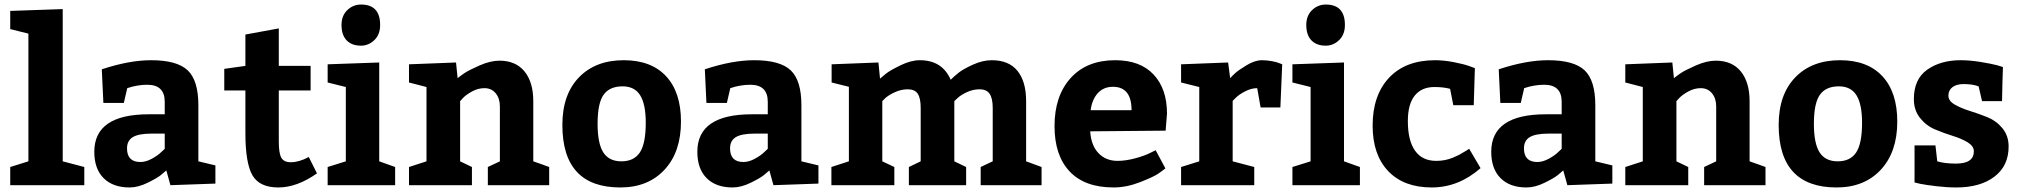

<svg xmlns="http://www.w3.org/2000/svg" viewBox="-20 -815 8896 845"><path d="M25 -767 256 -775V-105L351 -80V0H25V-80L105 -105V-667L25 -687Z M928 -7 730 0 712 -65Q703 -57 688 -44.5Q673 -32 630.5 -11Q588 10 550 10Q477 10 436 -31Q395 -72 395 -147Q395 -312 635 -312H705V-367Q705 -442 628 -442Q605 -442 583 -438Q561 -434 550 -430L540 -427L525 -362H435L428 -510Q549 -550 645 -550Q759 -550 806 -505.5Q853 -461 853 -352V-105L928 -87ZM539 -162Q539 -102 598 -102Q622 -102 648.5 -116.5Q675 -131 690 -146L705 -160V-227H648Q590 -227 564.5 -211.5Q539 -196 539 -162Z M1205 10Q1122 10 1091 -43.5Q1060 -97 1060 -230V-417H967V-512L1060 -525V-663L1207 -690V-525H1347V-417H1207V-191Q1207 -141 1218 -121Q1229 -101 1260 -101Q1296 -101 1339 -124L1375 -52Q1287 10 1205 10Z M1422 -532 1649 -540V-105L1719 -80V0H1422V-80L1502 -105V-432L1422 -452ZM1483 -705Q1483 -746 1508.5 -770.5Q1534 -795 1569 -795Q1653 -795 1653 -705Q1653 -663 1627.5 -638.5Q1602 -614 1569 -614Q1528 -614 1505.5 -637.5Q1483 -661 1483 -705Z M1780 -532 1987 -540 1994 -471Q2005 -480 2023 -492.5Q2041 -505 2089.5 -526.5Q2138 -548 2178 -548Q2250 -548 2288.5 -500.5Q2327 -453 2327 -370V-105Q2340 -101 2364 -92Q2388 -83 2397 -80V0H2127V-80L2180 -105V-347Q2180 -382 2161.5 -404.5Q2143 -427 2112 -427Q2084 -427 2057.5 -412.5Q2031 -398 2018 -384L2005 -370V-105L2057 -80V0H1780V-80L1857 -105V-432L1780 -452Z M2725 -550Q2846 -550 2911.5 -479.5Q2977 -409 2977 -280Q2977 -146 2904.5 -68Q2832 10 2710 10Q2455 10 2455 -265Q2455 -399 2528 -474.5Q2601 -550 2725 -550ZM2720 -435Q2663 -435 2636.5 -398Q2610 -361 2610 -270Q2610 -184 2635 -144.5Q2660 -105 2715 -105Q2770 -105 2796 -144Q2822 -183 2822 -275Q2822 -356 2797.5 -395.5Q2773 -435 2720 -435Z M3582 -7 3384 0 3366 -65Q3357 -57 3342 -44.5Q3327 -32 3284.5 -11Q3242 10 3204 10Q3131 10 3090 -31Q3049 -72 3049 -147Q3049 -312 3289 -312H3359V-367Q3359 -442 3282 -442Q3259 -442 3237 -438Q3215 -434 3204 -430L3194 -427L3179 -362H3089L3082 -510Q3203 -550 3299 -550Q3413 -550 3460 -505.5Q3507 -461 3507 -352V-105L3582 -87ZM3193 -162Q3193 -102 3252 -102Q3276 -102 3302.5 -116.5Q3329 -131 3344 -146L3359 -160V-227H3302Q3244 -227 3218.5 -211.5Q3193 -196 3193 -162Z M4496 -370V-105L4564 -80V0H4296V-80L4349 -105V-340Q4349 -382 4335.5 -402Q4322 -422 4291 -422Q4262 -422 4234.5 -409Q4207 -396 4194 -383L4180 -370V-105L4232 -80V0H3980V-80L4032 -105V-340Q4032 -383 4019 -402.5Q4006 -422 3975 -422Q3946 -422 3918 -409Q3890 -396 3876 -383L3863 -370V-105L3916 -80V0H3639V-80L3716 -105V-433L3640 -452V-532L3846 -540L3853 -469Q3863 -478 3880 -491.5Q3897 -505 3943 -527.5Q3989 -550 4028 -550Q4127 -550 4164 -464Q4179 -479 4199 -495Q4219 -511 4262 -530.5Q4305 -550 4345 -550Q4420 -550 4458 -503Q4496 -456 4496 -370Z M5110 -240 4778 -237Q4782 -175 4814.5 -141Q4847 -107 4898 -107Q4935 -107 4977 -118.5Q5019 -130 5042 -142L5066 -154L5109 -74Q5098 -65 5078 -51Q5058 -37 4998 -13.5Q4938 10 4881 10Q4754 10 4687.5 -60.5Q4621 -131 4621 -260Q4621 -393 4692 -471.5Q4763 -550 4888 -550Q4998 -550 5057 -487Q5116 -424 5116 -315ZM4878 -433Q4837 -433 4811.5 -405Q4786 -377 4780 -330H4960Q4960 -433 4878 -433Z M5178 -532 5385 -540 5394 -471Q5402 -480 5416 -493Q5430 -506 5466.5 -528Q5503 -550 5533 -550Q5557 -550 5579.5 -545.5Q5602 -541 5613 -536L5623 -532L5615 -342H5528L5513 -427Q5487 -427 5460 -413Q5433 -399 5419 -385L5405 -371V-105L5500 -80V0H5178V-80L5258 -105V-432L5178 -452Z M5668 -532 5895 -540V-105L5965 -80V0H5668V-80L5748 -105V-432L5668 -452ZM5729 -705Q5729 -746 5754.5 -770.5Q5780 -795 5815 -795Q5899 -795 5899 -705Q5899 -663 5873.5 -638.5Q5848 -614 5815 -614Q5774 -614 5751.5 -637.5Q5729 -661 5729 -705Z M6446 -160 6496 -75Q6399 10 6281 10Q6158 10 6089.5 -62Q6021 -134 6021 -262Q6021 -396 6093.5 -473Q6166 -550 6296 -550Q6334 -550 6378 -541.5Q6422 -533 6447 -524L6471 -515L6466 -352H6376L6362 -424Q6333 -432 6293 -432Q6237 -432 6206.5 -394.5Q6176 -357 6176 -282Q6176 -197 6207.5 -152Q6239 -107 6301 -107Q6321 -107 6339 -110.5Q6357 -114 6374 -121Q6391 -128 6400.5 -133Q6410 -138 6426.5 -148Q6443 -158 6446 -160Z M7076 -7 6878 0 6860 -65Q6851 -57 6836 -44.5Q6821 -32 6778.5 -11Q6736 10 6698 10Q6625 10 6584 -31Q6543 -72 6543 -147Q6543 -312 6783 -312H6853V-367Q6853 -442 6776 -442Q6753 -442 6731 -438Q6709 -434 6698 -430L6688 -427L6673 -362H6583L6576 -510Q6697 -550 6793 -550Q6907 -550 6954 -505.5Q7001 -461 7001 -352V-105L7076 -87ZM6687 -162Q6687 -102 6746 -102Q6770 -102 6796.5 -116.5Q6823 -131 6838 -146L6853 -160V-227H6796Q6738 -227 6712.5 -211.5Q6687 -196 6687 -162Z M7133 -532 7340 -540 7347 -471Q7358 -480 7376 -492.5Q7394 -505 7442.5 -526.5Q7491 -548 7531 -548Q7603 -548 7641.5 -500.5Q7680 -453 7680 -370V-105Q7693 -101 7717 -92Q7741 -83 7750 -80V0H7480V-80L7533 -105V-347Q7533 -382 7514.5 -404.5Q7496 -427 7465 -427Q7437 -427 7410.5 -412.5Q7384 -398 7371 -384L7358 -370V-105L7410 -80V0H7133V-80L7210 -105V-432L7133 -452Z M8078 -550Q8199 -550 8264.5 -479.5Q8330 -409 8330 -280Q8330 -146 8257.5 -68Q8185 10 8063 10Q7808 10 7808 -265Q7808 -399 7881 -474.5Q7954 -550 8078 -550ZM8073 -435Q8016 -435 7989.5 -398Q7963 -361 7963 -270Q7963 -184 7988 -144.5Q8013 -105 8068 -105Q8123 -105 8149 -144Q8175 -183 8175 -275Q8175 -356 8150.5 -395.5Q8126 -435 8073 -435Z M8498 -175 8506 -105Q8539 -95 8588 -95Q8667 -95 8667 -149Q8667 -172 8640 -188.5Q8613 -205 8574 -217Q8535 -229 8496 -245.5Q8457 -262 8430 -296Q8403 -330 8403 -379Q8403 -467 8462 -508.5Q8521 -550 8609 -550Q8649 -550 8695.5 -542.5Q8742 -535 8769 -528L8795 -520Q8793 -470 8791 -370H8703L8688 -435Q8662 -445 8622 -445Q8591 -445 8573 -431.5Q8555 -418 8555 -394Q8555 -371 8582.5 -355Q8610 -339 8648.5 -327Q8687 -315 8726 -299.5Q8765 -284 8792.5 -251Q8820 -218 8820 -170Q8820 -85 8757.5 -37.5Q8695 10 8590 10Q8548 10 8502 4.5Q8456 -1 8431 -6L8406 -12V-175Z"/></svg>

Font: BitterBold
Style: Bold
Weight: 700
Designer: Sol Matas
Foundry: Sol Matas
Version: Version 001.001